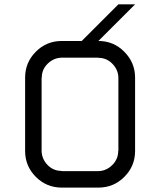

<svg xmlns="http://www.w3.org/2000/svg" viewBox="-20 -853 732 873"><path d="M427.5 -75Q463.3 -75.8 490.4 -102.5Q517.5 -129.2 517.5 -166.7H518.3V-500Q517.5 -535.8 491.2 -562.9Q465 -590 427.5 -590V-590.8H260.8Q224.2 -590 197.1 -563.8Q170 -537.5 170 -500H169.2V-166.7Q170 -130 196.2 -102.9Q222.5 -75.8 260.8 -75.8V-75ZM427.5 0H260.8Q191.7 0 142.9 -48.8Q94.2 -97.5 94.2 -166.7V-500Q94.2 -569.2 142.9 -617.9Q191.7 -666.7 260.8 -666.7H351.7Q420 -734.2 518.3 -833.3H594.2L427.5 -666.7Q496.7 -666.7 545.4 -617.5Q594.2 -568.3 594.2 -500V-166.7Q594.2 -97.5 545.4 -48.8Q496.7 0 427.5 0Z"/></svg>

Font: 0xA000-Squarish
Style: Squareish
Weight: 400
Version: Version 0.1